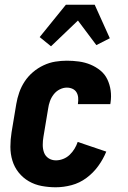

<svg xmlns="http://www.w3.org/2000/svg" viewBox="-20 -785 540 813"><path d="M216 8Q186 8 156.5 2.5Q127 -3 102 -17.5Q77 -32 59 -54.5Q41 -77 32.5 -105Q24 -133 24 -163.5Q24 -194 29 -225L49 -345Q53 -369 61.5 -393.5Q70 -418 84.5 -440Q99 -462 119.5 -479.5Q140 -497 164.5 -508.5Q189 -520 214 -524Q239 -528 263 -528Q289 -528 314.5 -524.5Q340 -521 363 -511.5Q386 -502 405 -486.5Q424 -471 434.5 -449Q445 -427 448.5 -402Q452 -377 448 -350L447 -344H310V-346Q312 -359 311 -371.5Q310 -384 304 -394Q298 -404 287 -409Q276 -414 263 -414Q248 -414 233 -406.5Q218 -399 207.5 -385.5Q197 -372 191.5 -356.5Q186 -341 184 -326L164 -206Q161 -189 161 -171.5Q161 -154 166.5 -139Q172 -124 185.5 -115Q199 -106 217 -106Q232 -106 247.5 -112Q263 -118 275 -129.5Q287 -141 295.5 -155Q304 -169 309 -184L430 -143Q417 -111 396 -82Q375 -53 346 -31.5Q317 -10 283 -1Q249 8 216 8ZM196 -589 148 -628 259 -765H381L445 -623L388 -594L310 -698Z"/></svg>

Font: Iosevka SS18 Heavy
Style: Italic
Weight: 900
Italic angle: -9°
Monospace: yes
Designer: Belleve Invis
Foundry: Belleve Invis
Version: Version 25.1.1; ttfautohint (v1.8.4)